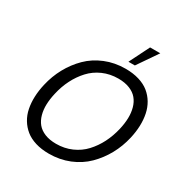

<svg xmlns="http://www.w3.org/2000/svg" viewBox="-202 -1048 1158 1211"><g transform="rotate(30 377.0 -442.0)"><path d="M468.8 -745.1 542 -891.6H616.2L515.6 -745.1ZM323.2 8.3Q269 8.3 225.3 -5.1Q181.6 -18.6 151.9 -42.7Q122.1 -66.9 102.1 -100.1Q82 -133.3 74 -173.6Q65.9 -213.9 67.6 -259Q69.3 -304.2 80.6 -352.5Q96.7 -422.9 130.1 -484.1Q163.6 -545.4 212.6 -594Q261.7 -642.6 329.8 -670.4Q397.9 -698.2 477.1 -698.2Q531.2 -698.2 575.2 -684.8Q619.1 -671.4 648.9 -647.2Q678.7 -623 698.5 -589.8Q718.3 -556.6 726.6 -516.4Q734.9 -476.1 733.4 -431.2Q731.9 -386.2 720.7 -337.4Q704.6 -267.1 670.9 -205.8Q637.2 -144.5 588.1 -95.9Q539.1 -47.4 470.7 -19.5Q402.3 8.3 323.2 8.3ZM331.5 -68.4Q392.1 -68.4 443.8 -91.1Q495.6 -113.8 532.5 -153.6Q569.3 -193.4 594.7 -243.4Q620.1 -293.5 633.8 -352.5Q644 -397 645 -436Q646 -475.1 636.5 -509.5Q627 -543.9 606.4 -568.6Q585.9 -593.3 550.8 -607.4Q515.6 -621.6 468.3 -621.6Q407.7 -621.6 356.2 -598.9Q304.7 -576.2 268.1 -536.4Q231.4 -496.6 206.1 -446.5Q180.7 -396.5 167.5 -337.4Q157.2 -293 156 -253.9Q154.8 -214.8 164.3 -180.4Q173.8 -146 194.1 -121.3Q214.4 -96.7 249.3 -82.5Q284.2 -68.4 331.5 -68.4Z"/></g></svg>

Font: HK Grotesk Medium Legacy Italic
Style: Regular
Weight: 500
Italic angle: -13°
Designer: Alfredo Marco Pradil
Foundry: Hanken Design Co.
Version: Version 2.022;PS 002.022;hotconv 1.0.88;makeotf.lib2.5.64775